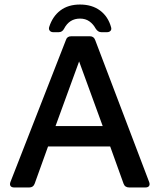

<svg xmlns="http://www.w3.org/2000/svg" viewBox="-20 -827 704 847"><path d="M43 0Q31 0 26.5 -6.5Q22 -13 26 -24L271 -651Q276 -667 294 -667H377Q394 -667 400 -650L638 -24Q642 -13 637.5 -6.5Q633 0 621 0H550Q531 0 525 -17L466 -181H192L133 -17Q127 0 109 0ZM225 -271H433L329 -556ZM333 -807Q386 -807 421.5 -780.5Q457 -754 470 -707Q473 -697 467.5 -691Q462 -685 452 -685H427Q412 -685 402 -701Q391 -721 374 -733Q357 -745 333 -745Q286 -745 263 -701Q255 -685 239 -685H215Q205 -685 199.5 -691.5Q194 -698 197 -708Q212 -755 246.5 -781Q281 -807 333 -807Z"/></svg>

Font: Pitagon Sans Medium
Style: Regular
Weight: 500
Designer: Travis Tran
Foundry: Pitagon
Version: Version 1.001; ttfautohint (v1.8.4.7-5d5b);gftools[0.9.26]